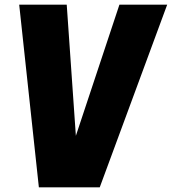

<svg xmlns="http://www.w3.org/2000/svg" viewBox="-20 -800 734 820"><path d="M406 0H146L62 -780H265L304 -220L490 -780H694Z"/></svg>

Font: Tanohe Sans ExtraBold
Style: Italic
Weight: 800
Designer: Village Type and Design LLC & Cristiano Sobral
Foundry: Cooper Hewitt Smithsonian Design Museum
Version: Version 1.00;September 29, 2021;FontCreator 13.0.0.2655 64-b